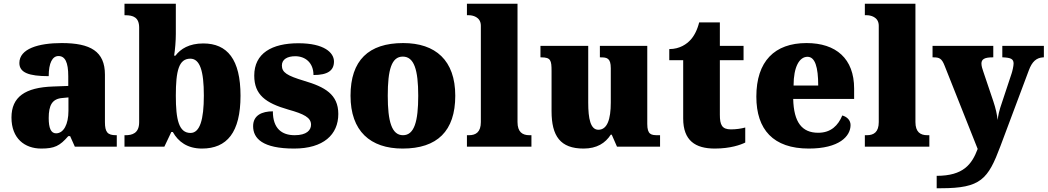

<svg xmlns="http://www.w3.org/2000/svg" viewBox="-20 -780 5571 1021"><path d="M199 10C270 10 298 -4 343 -56H353L378 0H601V-61H597C552 -61 538 -77 538 -131V-383C538 -507 461 -551 308 -551C185 -551 83 -521 83 -445C83 -394 133 -375 239 -375C239 -446 259 -482 291 -482C326 -482 343 -449 343 -375V-323L262 -320C114 -315 41 -265 41 -155C41 -43 112 10 199 10ZM278 -71C251 -71 239 -99 239 -152C239 -220 257 -255 313 -259L344 -262V-191C344 -118 318 -71 278 -71Z M1054 10C1187 10 1259 -76 1259 -271C1259 -464 1189 -549 1061 -549C986 -549 940 -520 913 -484H906C911 -516 915 -562 915 -599V-760H642V-699H646C688 -699 720 -688 720 -633V-130C720 -70 681 -61 648 -61H642V0H854L891 -78H899C928 -26 977 10 1054 10ZM993 -73C931 -73 915 -144 915 -271C915 -404 931 -468 992 -468C1043 -468 1064 -403 1064 -272C1064 -144 1043 -73 993 -73Z M1544 10C1700 10 1779 -64 1779 -174C1779 -279 1706 -318 1598 -350C1505 -378 1479 -395 1479 -432C1479 -465 1509 -481 1550 -481C1604 -481 1647 -446 1647 -381C1723 -381 1756 -405 1756 -453C1756 -500 1704 -550 1567 -550C1426 -550 1332 -497 1332 -378C1332 -276 1392 -232 1514 -197C1596 -174 1634 -155 1634 -117C1634 -88 1611 -61 1547 -61C1479 -61 1431 -96 1431 -188C1373 -188 1326 -167 1326 -109C1326 -44 1376 10 1544 10Z M2121 10C2305 10 2401 -83 2401 -271C2401 -459 2296 -551 2124 -551C1940 -551 1844 -459 1844 -271C1844 -83 1949 10 2121 10ZM2123 -61C2063 -61 2042 -134 2042 -271C2042 -409 2062 -479 2122 -479C2182 -479 2204 -409 2204 -271C2204 -134 2183 -61 2123 -61Z M2463 0H2806V-61H2795C2758 -61 2732 -78 2732 -131V-760H2463V-699H2474C2490 -699 2537 -692 2537 -643V-131C2537 -78 2511 -61 2474 -61H2463Z M3083 10C3154 10 3199 -19 3228 -64H3233L3261 0H3490V-61H3478C3443 -61 3422 -64 3422 -121V-536H3170V-475H3174C3208 -475 3228 -471 3228 -417V-235C3228 -145 3209 -90 3162 -90C3120 -90 3108 -149 3108 -234V-536H2854V-475H2858C2909 -475 2913 -459 2913 -402V-189C2913 -56 2960 10 3083 10Z M3781 10C3864 10 3919 -10 3943 -22V-102C3922 -96 3894 -92 3867 -92C3819 -92 3808 -116 3808 -170V-460H3934V-536H3808V-661H3698C3688 -620 3670 -587 3652 -568C3633 -547 3596 -519 3539 -519V-460H3613V-150C3613 -32 3678 10 3781 10Z M4281 10C4442 10 4503 -55 4503 -115C4503 -141 4484 -159 4459 -166C4437 -113 4399 -74 4331 -74C4245 -74 4201 -129 4198 -254H4522V-309C4522 -468 4426 -551 4269 -551C4099 -551 4002 -454 4002 -266C4002 -91 4092 10 4281 10ZM4331 -325H4200C4200 -425 4231 -478 4274 -478C4314 -478 4331 -424 4331 -325Z M4579 0H4922V-61H4911C4874 -61 4848 -78 4848 -131V-760H4579V-699H4590C4606 -699 4653 -692 4653 -643V-131C4653 -78 4627 -61 4590 -61H4579Z M4961 155V221H4984C5196 221 5234 173 5300 -3L5451 -406C5468 -452 5491 -473 5527 -475H5531V-536H5310V-475H5315C5354 -473 5370 -467 5370 -442C5370 -429 5363 -399 5359 -388L5299 -207C5294 -192 5289 -171 5285 -142C5283 -166 5275 -204 5262 -242L5209 -399C5204 -413 5199 -429 5199 -442C5199 -464 5214 -475 5257 -475H5262V-536H4939V-475H4944C4974 -475 4988 -470 5003 -431L5179 12C5148 94 5103 155 4961 155Z"/></svg>

Font: Noto Serif Gurmukhi Black
Style: Regular
Weight: 900
Designer: Vaibhav Singh and the Monotype Design Team
Foundry: Monotype Imaging Inc.
Version: Version 2.004